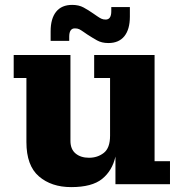

<svg xmlns="http://www.w3.org/2000/svg" viewBox="-20 -753 747 785"><path d="M187 -625Q187 -677 209.5 -705Q232 -733 275 -733Q302 -733 321.5 -722.5Q341 -712 361 -698L377 -687Q387 -680 394.5 -676.5Q402 -673 412 -673Q435 -673 435 -707V-724H511V-685Q511 -633 488.5 -605Q466 -577 423 -577Q396 -577 376.5 -588Q357 -599 337 -612L321 -623Q311 -630 304 -633.5Q297 -637 286 -637Q263 -637 263 -603V-586H187ZM271 12Q190 12 139 -32Q88 -76 88 -172V-434H36V-528H268V-177Q268 -143 289 -125.5Q310 -108 344 -108Q379 -108 404.5 -128Q430 -148 430 -198V-434H365V-528H612V-94H675V0H452V-113Q439 -55 397.5 -21.5Q356 12 271 12Z"/></svg>

Font: Montagu Slab 16pt
Style: Bold
Weight: 700
Designer: Florian Karsten
Foundry: Florian Karsten
Version: Version 1.000; ttfautohint (v1.8.3)